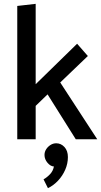

<svg xmlns="http://www.w3.org/2000/svg" viewBox="-20 -726 527 1001"><path d="M166 0V-174L228 -234L375 0H487L294 -296L438 -434L382 -498L166 -287V-706L70 -695V0ZM273 21Q257 21 243 30Q229 39 220.5 52.5Q212 66 212 82Q212 104 227.5 122.5Q243 141 261 142Q257 165 241 182Q225 199 207 209L230 255Q259 241 282.5 216Q306 191 320 159Q334 127 334 93Q334 60 316 40.5Q298 21 273 21Z"/></svg>

Font: Catamaran Medium
Style: Regular
Weight: 500
Designer: Pria Ravichandran
Version: Version 2.000